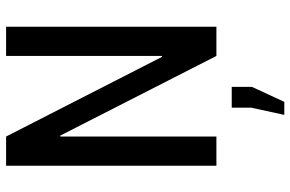

<svg xmlns="http://www.w3.org/2000/svg" viewBox="-186 -566 980 649"><g transform="rotate(-90 304.5 -241.0)"><path d="M539.1 0Q514.6 0 440.4 0Q373 -131.8 170.9 -528.3Q169.9 -528.3 168 -527.3Q168 -395.5 168 0Q143.6 0 69.3 0Q69.3 -33.2 69.3 -84Q69.3 -233.4 69.3 -533.2Q69.3 -578.1 69.3 -710.9Q93.8 -710.9 168 -710.9Q235.4 -579.1 437.5 -183.6Q438.5 -183.6 440.4 -184.6Q440.4 -316.4 440.4 -710.9Q464.8 -710.9 539.1 -710.9Q539.1 -533.2 539.1 0ZM335.9 120.1Q323.2 147.5 285.2 229.5Q274.4 229.5 241.2 229.5Q247.1 201.2 265.6 117.2Q265.6 100.6 265.6 51.8Q283.2 51.8 335.9 51.8Q335.9 69.3 335.9 120.1Z"/></g></svg>

Font: Noto Sans Hebrew DECATHLON 
Style: Regular
Weight: 400
Designer: Monotype Design team
Version: Version 1.03 uh